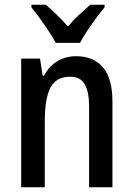

<svg xmlns="http://www.w3.org/2000/svg" viewBox="-20 -786 559 806"><path d="M299 -550Q373 -550 412.5 -503Q452 -456 452 -360V0H354V-340Q354 -401 335.5 -432.5Q317 -464 275 -464Q216 -464 192 -418.5Q168 -373 168 -274V0H69V-540H148L159 -468H165Q186 -509 221.5 -529.5Q257 -550 299 -550ZM214 -606Q197 -638 167.5 -680.5Q138 -723 112 -755V-766H172Q216 -730 265 -675Q290 -704 312 -724Q334 -744 359 -766H419V-755Q402 -735 382.5 -708.5Q363 -682 345 -655Q327 -628 316 -606Z"/></svg>

Font: Noto Sans Gurmukhi Condensed Medium
Style: Regular
Weight: 500
Width: 3
Designer: Jelle Bosma - Monotype Design Team
Foundry: Monotype Imaging Inc.
Version: Version 2.004; ttfautohint (v1.8.4.7-5d5b)